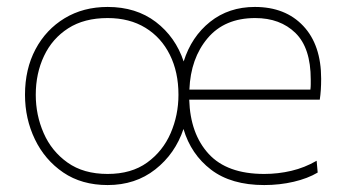

<svg xmlns="http://www.w3.org/2000/svg" viewBox="-20 -524 990 553"><path d="M290 9Q215.5 9 162.2 -27.2Q109 -63.5 80.5 -122.8Q52 -182 52 -251Q52 -325 82.2 -382Q112.5 -439 166.2 -471.5Q220 -504 290 -504Q372 -504 428.8 -460.8Q485.5 -417.5 509 -347Q531.5 -418.5 585.2 -461.2Q639 -504 714 -504Q802 -504 853.5 -449.2Q905 -394.5 905 -297Q905 -262.5 901 -237H525Q528 -138.5 581 -80.8Q634 -23 741 -23Q781 -23 819.2 -32Q857.5 -41 892 -61L895 -27Q866.5 -10 826 -0.5Q785.5 9 741 9Q646 9 588 -35.2Q530 -79.5 508.5 -152.5Q484.5 -81 427.2 -36Q370 9 290 9ZM290 -23Q358.5 -23 403.8 -55.8Q449 -88.5 471.5 -140.5Q494 -192.5 494 -251Q494 -316.5 469.2 -366.2Q444.5 -416 398.8 -444Q353 -472 290 -472Q222.5 -472 176.5 -442.5Q130.5 -413 106.8 -362.8Q83 -312.5 83 -251Q83 -192.5 105.8 -140.5Q128.5 -88.5 174.5 -55.8Q220.5 -23 290 -23ZM715 -472Q627 -472 578 -414Q529 -356 525.5 -266H874Q875 -273.5 875 -281Q875 -288 875 -295Q875 -386 831 -429Q787 -472 715 -472Z"/></svg>

Font: Heraclito Thin
Style: Regular
Weight: 100
Designer: Kostas Bartsokas (font) & Cristiano Sobral (main changes)
Foundry: Kostas Bartsokas (font) & Cristiano Sobral (main changes)
Version: Version 1.00;July 8, 2020;FontCreator 13.0.0.2655 64-bit